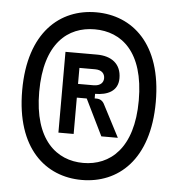

<svg xmlns="http://www.w3.org/2000/svg" viewBox="-49 -787 699 753"><g transform="rotate(5 300.0 -410.0)"><path d="M496 -410C496 -221 405 -147 300 -147C195 -147 104 -221 104 -410C104 -602 195 -673 300 -673C405 -673 496 -602 496 -410ZM37 -410C37 -181 158 -80 300 -80C442 -80 563 -181 563 -410C563 -639 442 -740 300 -740C158 -740 37 -639 37 -410ZM193 -257H253V-400H292L362 -257H427L362 -382C355 -397 344 -403 330 -403H323V-421C371 -421 413 -439 413 -490C413 -547 374 -575 317 -575H193ZM314 -454H253V-517H315C342 -517 353 -502 353 -485C353 -469 342 -454 314 -454Z"/></g></svg>

Font: Fliege Mono Light
Style: Regular
Weight: 300
Version: Version 0.020;Glyphs 3.3 (3306)